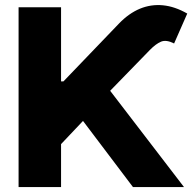

<svg xmlns="http://www.w3.org/2000/svg" viewBox="-20 -757 782 777"><path d="M55.2 0V-727.5H227.1V-427.7H236.8L461.9 -662.1Q501.5 -703.1 546.1 -721.7Q590.8 -740.2 639.2 -735.6Q687.5 -731 737.8 -702.1L684.6 -581.1Q652.8 -597.2 631.8 -588.4Q610.8 -579.6 586.9 -555.2L425.8 -389.6L724.6 0H518.1L315.9 -267.6L227.1 -173.8V0Z"/></svg>

Font: Inter 17pt ExtraBold
Style: Regular
Weight: 800
Version: Version 4.001;git-66647c0bb